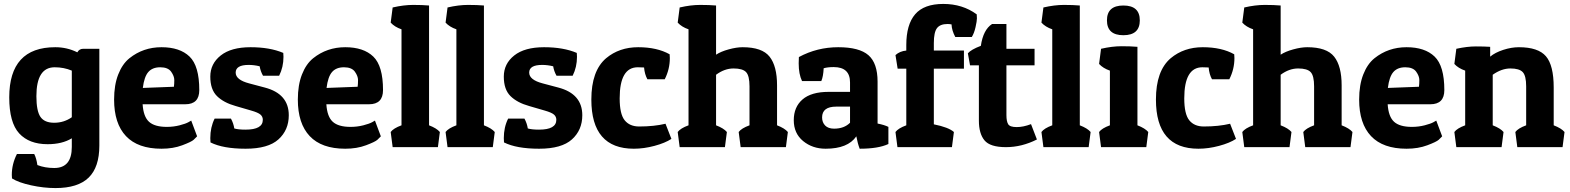

<svg xmlns="http://www.w3.org/2000/svg" viewBox="-20 -748 7982 976"><path d="M256 106Q345 106 345 -1V-45Q296 -15 222 -15Q128 -15 77.5 -70Q27 -125 27 -253Q27 -508 261 -508Q321 -508 373 -482Q383 -500 403 -500H485V-8Q485 102 430.5 155Q376 208 262 208Q202 208 138 194Q74 180 41 159Q40 150 40 141Q40 86 66 35H154Q165 56 170 91Q208 106 256 106ZM345 -152V-389Q305 -406 258 -406Q165 -406 165 -259Q165 -184 185.5 -154Q206 -124 255.5 -124Q305 -124 345 -152Z M801 8Q681 8 620.5 -56Q560 -120 560 -242Q560 -316 581 -369.5Q602 -423 638 -452Q708 -508 801 -508Q894 -508 943.5 -460.5Q993 -413 993 -290Q993 -218 922 -218H705Q709 -155 737.5 -129Q766 -103 828 -103Q862 -103 893 -111Q924 -119 938 -127L952 -135L982 -55Q976 -48 964.5 -37.5Q953 -27 906.5 -9.5Q860 8 801 8ZM864 -307Q866 -321 866 -341Q866 -361 850 -383.5Q834 -406 794.5 -406Q755 -406 734 -382Q713 -358 706 -301Z M1244 -418Q1178 -418 1178 -379Q1178 -342 1247 -324L1326 -303Q1448 -271 1448 -162Q1448 -87 1395.5 -39.5Q1343 8 1228.5 8Q1114 8 1050 -24Q1049 -35 1049 -46Q1049 -101 1071 -145H1154Q1167 -121 1171 -95Q1191 -89 1228 -89Q1316 -89 1316 -139Q1316 -155 1304 -165.5Q1292 -176 1257 -186L1178 -209Q1117 -226 1083 -259.5Q1049 -293 1049 -358.5Q1049 -424 1102 -466Q1155 -508 1253.5 -508Q1352 -508 1420 -479Q1421 -469 1421 -459Q1421 -407 1399 -363H1317Q1304 -386 1300 -411Q1272 -418 1244 -418Z M1735 8Q1615 8 1554.5 -56Q1494 -120 1494 -242Q1494 -316 1515 -369.5Q1536 -423 1572 -452Q1642 -508 1735 -508Q1828 -508 1877.5 -460.5Q1927 -413 1927 -290Q1927 -218 1856 -218H1639Q1643 -155 1671.5 -129Q1700 -103 1762 -103Q1796 -103 1827 -111Q1858 -119 1872 -127L1886 -135L1916 -55Q1910 -48 1898.5 -37.5Q1887 -27 1840.5 -9.5Q1794 8 1735 8ZM1798 -307Q1800 -321 1800 -341Q1800 -361 1784 -383.5Q1768 -406 1728.5 -406Q1689 -406 1668 -382Q1647 -358 1640 -301Z M1976 -710Q2032 -723 2080 -723Q2128 -723 2161 -720V-111Q2200 -96 2216 -77L2206 0H1976L1966 -77Q1980 -96 2021 -111V-599Q1986 -611 1966 -633Z M2255 -710Q2311 -723 2359 -723Q2407 -723 2440 -720V-111Q2479 -96 2495 -77L2485 0H2255L2245 -77Q2259 -96 2300 -111V-599Q2265 -611 2245 -633Z M2736 -418Q2670 -418 2670 -379Q2670 -342 2739 -324L2818 -303Q2940 -271 2940 -162Q2940 -87 2887.5 -39.5Q2835 8 2720.5 8Q2606 8 2542 -24Q2541 -35 2541 -46Q2541 -101 2563 -145H2646Q2659 -121 2663 -95Q2683 -89 2720 -89Q2808 -89 2808 -139Q2808 -155 2796 -165.5Q2784 -176 2749 -186L2670 -209Q2609 -226 2575 -259.5Q2541 -293 2541 -358.5Q2541 -424 2594 -466Q2647 -508 2745.5 -508Q2844 -508 2912 -479Q2913 -469 2913 -459Q2913 -407 2891 -363H2809Q2796 -386 2792 -411Q2764 -418 2736 -418Z M3222 -406Q3130 -406 3130 -248Q3130 -168 3155.5 -136.5Q3181 -105 3229 -105Q3305 -105 3363 -119L3393 -42Q3361 -21 3307 -6.5Q3253 8 3202 8Q2986 8 2986 -242Q2986 -388 3061 -452Q3128 -508 3224 -508Q3320 -508 3384 -472Q3385 -462 3385 -453Q3385 -396 3359 -345H3271Q3257 -370 3254 -405Q3242 -406 3222 -406Z M3435 -710Q3491 -723 3539 -723Q3587 -723 3620 -720V-470Q3644 -486 3684 -497Q3724 -508 3755 -508Q3854 -508 3892 -460Q3930 -412 3930 -314V-111Q3969 -96 3985 -77L3975 0H3745L3735 -77Q3749 -96 3790 -111V-309Q3790 -363 3772.5 -381.5Q3755 -400 3709 -400Q3663 -400 3620 -368V-111Q3659 -96 3675 -77L3665 0H3435L3425 -77Q3439 -96 3480 -111V-599Q3445 -611 3425 -633Z M4040 -426Q4040 -441 4041 -458Q4134 -508 4241 -508Q4348 -508 4394.5 -467.5Q4441 -427 4441 -333V-120Q4476 -113 4496 -103V-16Q4445 8 4350 8Q4340 -18 4333 -55Q4290 8 4177 8Q4110 8 4062.5 -31Q4015 -70 4015 -137Q4015 -204 4059.5 -242.5Q4104 -281 4192 -281H4301V-329Q4301 -407 4218 -407Q4187 -407 4167 -401Q4165 -359 4155 -336H4057Q4040 -371 4040 -426ZM4220 -94Q4271 -94 4301 -124V-206H4231Q4159 -206 4159 -151Q4159 -126 4174.5 -110Q4190 -94 4220 -94Z M4587 -519Q4587 -623 4632 -675.5Q4677 -728 4775 -728Q4873 -728 4945 -675Q4946 -668 4946 -654.5Q4946 -641 4939 -610Q4932 -579 4920 -560H4836Q4818 -594 4817 -624Q4805 -626 4797 -626Q4759 -626 4743 -605Q4727 -584 4727 -529V-491H4880V-399H4727V-116Q4802 -101 4829 -77L4819 0H4542L4532 -77Q4546 -96 4587 -111V-399H4543L4532 -468Q4554 -488 4587 -491Z M5096 -626V-500H5239V-416H5096V-163Q5096 -131 5105 -116.5Q5114 -102 5148 -102Q5182 -102 5221 -117L5251 -39Q5174 0 5093.5 0Q5013 0 4984.5 -34.5Q4956 -69 4956 -135V-416H4911L4900 -477Q4916 -496 4966 -515Q4978 -597 5023 -626Z M5284 -710Q5340 -723 5388 -723Q5436 -723 5469 -720V-111Q5508 -96 5524 -77L5514 0H5284L5274 -77Q5288 -96 5329 -111V-599Q5294 -611 5274 -633Z M5577 -500Q5633 -513 5681 -513Q5729 -513 5762 -510V-111Q5801 -96 5817 -77L5807 0H5577L5567 -77Q5581 -96 5622 -111V-389Q5587 -401 5567 -423ZM5690.5 -569Q5607 -569 5607 -644.5Q5607 -720 5690.5 -720Q5774 -720 5774 -644.5Q5774 -569 5690.5 -569Z M6092 -406Q6000 -406 6000 -248Q6000 -168 6025.5 -136.5Q6051 -105 6099 -105Q6175 -105 6233 -119L6263 -42Q6231 -21 6177 -6.5Q6123 8 6072 8Q5856 8 5856 -242Q5856 -388 5931 -452Q5998 -508 6094 -508Q6190 -508 6254 -472Q6255 -462 6255 -453Q6255 -396 6229 -345H6141Q6127 -370 6124 -405Q6112 -406 6092 -406Z M6305 -710Q6361 -723 6409 -723Q6457 -723 6490 -720V-470Q6514 -486 6554 -497Q6594 -508 6625 -508Q6724 -508 6762 -460Q6800 -412 6800 -314V-111Q6839 -96 6855 -77L6845 0H6615L6605 -77Q6619 -96 6660 -111V-309Q6660 -363 6642.5 -381.5Q6625 -400 6579 -400Q6533 -400 6490 -368V-111Q6529 -96 6545 -77L6535 0H6305L6295 -77Q6309 -96 6350 -111V-599Q6315 -611 6295 -633Z M7130 8Q7010 8 6949.5 -56Q6889 -120 6889 -242Q6889 -316 6910 -369.5Q6931 -423 6967 -452Q7037 -508 7130 -508Q7223 -508 7272.5 -460.5Q7322 -413 7322 -290Q7322 -218 7251 -218H7034Q7038 -155 7066.5 -129Q7095 -103 7157 -103Q7191 -103 7222 -111Q7253 -119 7267 -127L7281 -135L7311 -55Q7305 -48 7293.5 -37.5Q7282 -27 7235.5 -9.5Q7189 8 7130 8ZM7193 -307Q7195 -321 7195 -341Q7195 -361 7179 -383.5Q7163 -406 7123.5 -406Q7084 -406 7063 -382Q7042 -358 7035 -301Z M7383 -500Q7438 -512 7482 -512Q7526 -512 7555 -510V-460Q7580 -481 7621.5 -494.5Q7663 -508 7701 -508Q7799 -508 7838.5 -462Q7878 -416 7878 -303V-111Q7917 -96 7933 -77L7923 0H7693L7683 -77Q7697 -96 7738 -111V-309Q7738 -363 7720.5 -381.5Q7703 -400 7658 -400Q7613 -400 7568 -368V-111Q7607 -96 7623 -77L7613 0H7383L7373 -77Q7387 -96 7428 -111V-389Q7393 -401 7373 -423Z"/></svg>

Font: Patua One
Style: Regular
Weight: 400
Designer: luciano Vergara
Foundry: Luciano Vergara
Version: Version 1.002